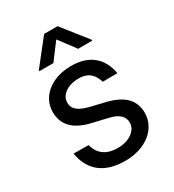

<svg xmlns="http://www.w3.org/2000/svg" viewBox="-186 -872 898 990"><g transform="rotate(-30 263.0 -377.0)"><path d="M370 -400.2 457.4 -400.9C439.3 -500 374.6 -552.6 268.1 -552.6C153.8 -552.6 68.2 -487.2 68.2 -393.8C68.2 -318.2 113.3 -267.4 214.1 -244.3L305 -223C359.7 -210.6 385.3 -185 385.3 -148.1C385.3 -102.6 336.6 -65.3 267.4 -65.3C201 -65.3 158.7 -94.5 143.1 -153.8L54 -154.5C74.6 -35.9 155.5 11.4 268.8 11.4C389.9 11.4 477.3 -58.2 477.6 -153.4C477.3 -229.8 429.7 -277.7 331.7 -301.1L248.9 -321C185.7 -336.6 157.3 -358 157.3 -398.4C157.3 -444.2 206 -477.3 268.5 -477.3C335.9 -477.3 357.2 -439.3 370 -400.2ZM114 -610.8H197.4L271.3 -709.2L344.8 -610.8H428.6V-616.5L311.1 -764.9H231.2L114 -616.5Z"/></g></svg>

Font: Margiela Sans Text
Style: Regular
Weight: 400
Designer: Stefan Endress, Andreas Faust
Version: Version 1.100;FEAKit 1.0